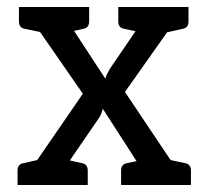

<svg xmlns="http://www.w3.org/2000/svg" viewBox="-20 -527 594 547"><path d="M30 0V-41Q30 -59 46 -62L86 -71L216 -260L94 -436L50 -445Q34 -448 34 -466V-507H234V-466Q234 -448 218 -445L191 -439L280 -303Q282 -310 285.5 -317Q289 -324 293 -331L366 -438L333 -445Q317 -448 317 -466V-507H517V-466Q517 -448 501 -445L456 -435L336 -265L466 -71L508 -62Q524 -59 524 -41V0H325V-41Q325 -59 341 -62L369 -68L273 -217Q271 -210 268.5 -203.5Q266 -197 262 -191L179 -70L214 -62Q230 -59 230 -41V0Z"/></svg>

Font: Aleo
Style: Regular
Weight: 400
Designer: Alessio Laiso
Foundry: Alessio Laiso
Version: Version 2.001; ttfautohint (v1.8.4.7-5d5b);gftools[0.9.29]